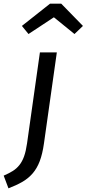

<svg xmlns="http://www.w3.org/2000/svg" viewBox="-97 -812 471 1044"><path d="M-77 143Q-49 131 -28 118Q-7 105 8.5 85.5Q24 66 34 38Q44 10 50 -32L120 -527H212L142 -32Q134 25 119 64.5Q104 104 80 131.5Q56 159 23.5 177.5Q-9 196 -51 212ZM58 -627 22 -671 175 -792H236L354 -671L308 -627L196 -718Z"/></svg>

Font: Yekcdsyqcyvpieeyorgstswgcgt
Style: Regular
Weight: 400
Italic angle: -8°
Designer: Carrois Corporate & Edenspiekermann
Foundry: Carrois Corporate GbR & Edenspiekermann AG
Version: Version 2.001